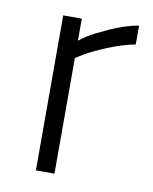

<svg xmlns="http://www.w3.org/2000/svg" viewBox="-65 -560 485 610"><g transform="rotate(10 177.5 -255.0)"><path d="M92 0V-500H152V-429Q161 -436 177.5 -447Q194 -458 242 -480Q290 -502 335 -510V-449Q293 -441 247 -422Q201 -403 176 -388L152 -373V0Z"/></g></svg>

Font: TypoPRO Titillium Text
Style: 250 wt
Weight: 300
Designer: Accademia di Belle Arti di Urbino and others
Foundry: Accademia di Belle Arti di Urbino and others.
Version: Version 25.000